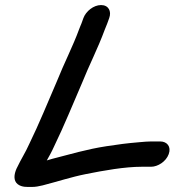

<svg xmlns="http://www.w3.org/2000/svg" viewBox="-20 -722 690 759"><path d="M292.4 -605.5C268.8 -540.7 233.4 -472.1 204.6 -400C170 -319.7 133.5 -230.3 96.3 -154.3C79.3 -116.4 65.9 -98.3 45.2 -55.1C35.6 -33.1 32 -8.1 50 6.1C66.4 19 88.3 17 105.3 17C119.4 17.2 134.3 14.4 148.8 10.8C208.6 -4.5 260.2 -22 319.9 -33.9C389.4 -47.8 473 -62.8 540.3 -62.8H577.3C603.5 -62.8 636.2 -82.9 647 -112.8C657.9 -142.6 639.9 -162.8 613.7 -162.8H576.7C565.6 -162.8 550.2 -161.7 529 -159.7C480 -155.5 450.3 -151.6 400.8 -144C322.2 -132 257.5 -112.1 186 -94C176.5 -91.4 171.8 -89.8 165 -87.8C174 -103.8 183.6 -120.3 194.3 -144.2C232.8 -223.1 269.5 -313.8 304.7 -395C331.4 -462.1 366.6 -530 394 -604.4C398 -613.9 402.1 -624 404.1 -629.5L411.7 -650.5C421.6 -677.5 409.1 -702 379.5 -702C349.9 -702 319.6 -677.5 309.7 -650.5L302.1 -629.5C301.1 -626.9 296.1 -615.7 292.4 -605.5Z"/></svg>

Font: Take Off
Style: Hosehead
Weight: 400
Foundry: Cannot Into Space Fonts
Version: Version 0.89